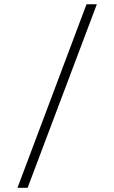

<svg xmlns="http://www.w3.org/2000/svg" viewBox="-20 -817 540 907"><path d="M437.5 -796.9H388.7L62.5 70.3H110.4Z"/></svg>

Font: BatangChe
Style: Regular
Weight: 400
Monospace: yes
Version: Version 2.21